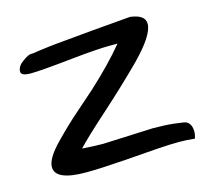

<svg xmlns="http://www.w3.org/2000/svg" viewBox="-71 -504 638 590"><g transform="rotate(-15 247.5 -209.5)"><path d="M134.8 3.9Q37.1 3.9 37.1 -39.1Q37.1 -66.4 80.1 -110.4Q123 -154.3 155.3 -182.1Q187.5 -210 216.8 -236.3Q286.1 -299.8 330.1 -353.5Q321.3 -353.5 303.7 -353.5Q286.1 -353.5 252.4 -351.1Q218.8 -348.6 181.6 -344.7Q81.1 -334 49.8 -334Q18.6 -334 18.6 -347.7Q18.6 -364.3 37.6 -377.9Q56.6 -391.6 64.9 -391.6Q73.2 -391.6 77.6 -392.6Q82 -393.6 92.8 -395Q103.5 -396.5 123.5 -398.9Q143.6 -401.4 177.7 -404.3Q245.1 -411.1 388.7 -422.9Q435.5 -417 435.5 -388.7Q435.5 -352.5 367.2 -283.2Q306.6 -222.7 237.8 -161.1Q168.9 -99.6 141.6 -70.3Q179.7 -67.4 208 -67.4L368.2 -74.2Q405.3 -74.2 435.5 -70.8Q465.8 -67.4 472.7 -64.5Q488.3 -55.7 488.3 -31.2Q488.3 -21.5 484.4 -9.8Q460 -12.7 433.6 -12.7Q407.2 -12.7 364.3 -9.8Q321.3 -6.8 260.7 -2Q177.7 3.9 134.8 3.9Z"/></g></svg>

Font: Architects Daughter
Style: Regular
Weight: 400
Designer: Kimberly Geswein
Foundry: Kimberly Geswein
Version: Version 1.002 2010